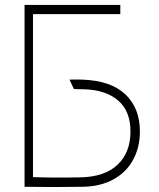

<svg xmlns="http://www.w3.org/2000/svg" viewBox="-20 -753 640 774"><path d="M465 -696H113V-39Q195 -36 304 -38Q403 -40 454.5 -89.5Q506 -139 506 -223Q506 -306 455.5 -348.5Q405 -391 319 -393Q299 -394 278 -394L260 -432Q285 -433 312 -432Q427 -428 485.5 -372.5Q544 -317 544 -223Q544 -160 517 -109.5Q490 -59 437.5 -30Q385 -1 313 0Q196 2 79 0V-733H465Z"/></svg>

Font: Kreadon
Style: Regular
Weight: 400
Designer: kohakuno
Foundry: StudioGnu
Version: Version 1.000;Glyphs 3.1.2 (3151)